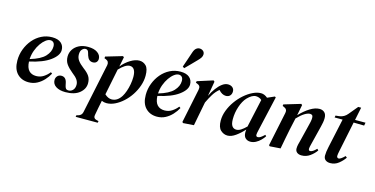

<svg xmlns="http://www.w3.org/2000/svg" viewBox="-92 -1257 3849 1969"><g transform="rotate(15 1832.5 -272.0)"><path d="M218 14Q144 14 97.5 -34Q51 -82 51 -173Q51 -236 73 -294Q95 -352 133.5 -397.5Q172 -443 224 -469Q276 -495 336 -495Q398 -495 430.5 -467Q463 -439 463 -392Q463 -335 387.5 -279.5Q312 -224 169 -193Q172 -128 200 -98Q228 -68 277 -68Q321 -68 356 -91Q391 -114 415 -145L430 -134Q410 -96 378.5 -62Q347 -28 307 -7Q267 14 218 14ZM326 -461Q303 -461 277 -441.5Q251 -422 227.5 -388.5Q204 -355 188 -311.5Q172 -268 169 -219Q281 -252 326.5 -301Q372 -350 372 -405Q372 -434 359 -447.5Q346 -461 326 -461Z M609 14Q547 14 509 -10.5Q471 -35 471 -79Q471 -103 487 -120.5Q503 -138 529 -138Q578 -138 590 -79L595 -56Q599 -34 607.5 -22.5Q616 -11 637 -11Q663 -11 682.5 -31.5Q702 -52 702 -89Q702 -116 685.5 -141Q669 -166 628 -197Q588 -229 563 -263Q538 -297 538 -345Q538 -386 559.5 -420Q581 -454 621 -474.5Q661 -495 716 -495Q781 -495 817.5 -469Q854 -443 854 -404Q854 -382 840.5 -368Q827 -354 802 -354Q757 -354 739 -410L732 -434Q727 -453 719 -460.5Q711 -468 697 -468Q678 -468 661 -450Q644 -432 644 -396Q644 -361 664.5 -332.5Q685 -304 727 -272Q772 -239 792 -208.5Q812 -178 812 -134Q812 -73 759 -29.5Q706 14 609 14Z M1046 14Q1019 14 995 3Q985 52 977.5 90.5Q970 129 964 164Q958 198 991 207L1016 213L1012 231H778L782 213L800 209Q836 198 843 164L954 -365Q961 -405 924 -420L908 -426L910 -444L1086 -496L1098 -487L1077 -383Q1117 -433 1168 -464Q1219 -495 1262 -495Q1303 -495 1332.5 -466Q1362 -437 1362 -362Q1362 -308 1343.5 -254Q1325 -200 1293 -151.5Q1261 -103 1220 -66Q1179 -29 1134.5 -7.5Q1090 14 1046 14ZM1180 -418Q1157 -418 1128 -399.5Q1099 -381 1069 -348L1013 -71Q1049 -37 1087 -37Q1148 -37 1189 -102Q1204 -126 1216.5 -161.5Q1229 -197 1236.5 -238Q1244 -279 1244 -317Q1244 -366 1228 -392Q1212 -418 1180 -418Z M1581 14Q1507 14 1460.5 -34Q1414 -82 1414 -173Q1414 -236 1436 -294Q1458 -352 1496.5 -397.5Q1535 -443 1587 -469Q1639 -495 1699 -495Q1761 -495 1793.5 -467Q1826 -439 1826 -392Q1826 -335 1750.5 -279.5Q1675 -224 1532 -193Q1535 -128 1563 -98Q1591 -68 1640 -68Q1684 -68 1719 -91Q1754 -114 1778 -145L1793 -134Q1773 -96 1741.5 -62Q1710 -28 1670 -7Q1630 14 1581 14ZM1689 -461Q1666 -461 1640 -441.5Q1614 -422 1590.5 -388.5Q1567 -355 1551 -311.5Q1535 -268 1532 -219Q1644 -252 1689.5 -301Q1735 -350 1735 -405Q1735 -434 1722 -447.5Q1709 -461 1689 -461ZM1706 -551Q1720 -592 1734 -632Q1748 -672 1761 -712Q1772 -747 1789 -761Q1806 -775 1826 -775Q1847 -775 1863 -762Q1879 -749 1879 -726Q1879 -708 1868.5 -691.5Q1858 -675 1838 -655Q1809 -625 1781 -596.5Q1753 -568 1724 -539Z M1859 8 1849 -1 1924 -363Q1929 -387 1921 -400.5Q1913 -414 1893 -421L1879 -426L1882 -443L2048 -496L2060 -485L2033 -328Q2055 -374 2083 -412Q2111 -450 2141.5 -472.5Q2172 -495 2202 -495Q2232 -495 2250.5 -479Q2269 -463 2269 -437Q2269 -409 2253 -392Q2237 -375 2210 -375Q2168 -375 2132 -417Q2096 -388 2070 -345.5Q2044 -303 2021 -254L2013 -213Q2003 -160 1992.5 -107Q1982 -54 1972 0Z M2331 14Q2290 14 2257.5 -16Q2225 -46 2225 -118Q2225 -171 2245.5 -225Q2266 -279 2300.5 -327.5Q2335 -376 2378 -413.5Q2421 -451 2466.5 -473Q2512 -495 2553 -495Q2573 -495 2590.5 -487Q2608 -479 2623 -466L2698 -499L2709 -492L2624 -119Q2616 -87 2616 -72Q2616 -51 2636 -51Q2650 -51 2667 -62.5Q2684 -74 2705 -94L2717 -82Q2702 -59 2680 -37Q2658 -15 2630.5 -0.5Q2603 14 2573 14Q2542 14 2521 -5.5Q2500 -25 2500 -66Q2500 -80 2502 -96Q2461 -50 2416 -18Q2371 14 2331 14ZM2341 -164Q2341 -113 2357.5 -90.5Q2374 -68 2402 -68Q2426 -68 2451 -83.5Q2476 -99 2507 -130Q2508 -136 2510 -146L2572 -428Q2559 -441 2542 -446.5Q2525 -452 2510 -452Q2469 -452 2420 -401Q2385 -363 2363 -297.5Q2341 -232 2341 -164Z M2779 8 2769 -1 2845 -364Q2854 -404 2815 -420L2800 -426L2802 -443L2979 -496L2990 -486L2968 -373Q3020 -428 3074 -461.5Q3128 -495 3175 -495Q3207 -495 3227.5 -475.5Q3248 -456 3248 -416Q3248 -394 3244 -371.5Q3240 -349 3234 -325L3183 -120Q3179 -104 3176.5 -92.5Q3174 -81 3174 -73Q3174 -52 3191 -52Q3217 -52 3257 -94L3271 -80Q3246 -43 3206 -14.5Q3166 14 3117 14Q3086 14 3068 -1Q3050 -16 3050 -42Q3050 -63 3055 -84.5Q3060 -106 3067 -131L3106 -289Q3114 -319 3119 -343Q3124 -367 3124 -386Q3124 -406 3115.5 -413.5Q3107 -421 3093 -421Q3069 -421 3035.5 -400.5Q3002 -380 2960 -336L2933 -213Q2922 -160 2912 -107Q2902 -54 2892 0Z M3421 14Q3390 14 3370.5 -1.5Q3351 -17 3351 -48Q3351 -86 3363 -140L3430 -450H3345L3349 -471L3389 -475Q3440 -482 3473 -523L3551 -617H3582L3554 -480H3665L3659 -448L3547 -450L3481 -130Q3477 -112 3475 -98.5Q3473 -85 3473 -76Q3473 -66 3479 -60Q3485 -54 3493 -54Q3514 -54 3557 -97L3573 -84Q3548 -47 3509.5 -16.5Q3471 14 3421 14Z"/></g></svg>

Font: DM Serif Text
Style: Italic
Weight: 400
Italic angle: -12°
Designer: Colophon Foundry, Frank Grießhammer
Foundry: Colophon Foundry
Version: Version 5.100; ttfautohint (v1.8.2)